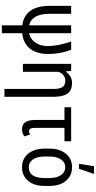

<svg xmlns="http://www.w3.org/2000/svg" viewBox="507 -1325 1049 2103"><g transform="rotate(90 1031.5 -273.5)"><path d="M343.3 -528.3H257.3V-67.9C173.3 -87.4 131.3 -162.3 131.3 -292.5V-528.3H44.4V-290.5C44.4 -201.7 62.3 -132.2 98.1 -82C134 -31.9 187 -2.3 257.3 6.8V230.5H343.3V7.8C416.8 0.3 473.2 -28 512.5 -77.1C551.7 -126.3 571.3 -192.9 571.3 -276.9C571.3 -369 555.7 -452.8 524.4 -528.3H435.1C466.6 -435.9 483.2 -352.1 484.9 -276.9C484.9 -221.2 472.2 -174.6 446.8 -137C421.4 -99.4 386.9 -76.2 343.3 -67.4Z M757.3 -528.3H679.7V0H766.6V-390.6C786.8 -439.5 818.7 -463.9 862.3 -463.9C895.8 -463.9 919.5 -453.9 933.3 -433.8C947.2 -413.8 954.1 -381.7 954.1 -337.4V202.6H1040V-344.2C1039.4 -409.3 1027.2 -457.9 1003.4 -490C979.7 -522.1 941.7 -538.1 889.6 -538.1C837.9 -538.1 795.4 -514.3 762.2 -466.8Z M1527.3 -455.1V-528.3H1154.8V-455.1H1293.9V-126.5C1295.9 -35.6 1329.1 9.8 1393.6 9.8C1424.8 9.8 1451.5 1.3 1473.6 -15.6L1453.6 -79.1C1442.2 -70.6 1430.2 -66.4 1417.5 -66.4C1392.7 -66.4 1380.4 -88.1 1380.4 -131.3V-455.1Z M1607.9 -288.6V-231C1609.2 -157.1 1628.3 -98.5 1665.3 -55.2C1702.2 -11.9 1751.3 9.8 1812.5 9.8C1874.3 9.8 1923.8 -12.5 1960.9 -57.1C1998 -101.7 2016.6 -162.3 2016.6 -238.8V-294.4C2015.6 -369.6 1996.5 -429 1959.2 -472.7C1922 -516.3 1872.7 -538.1 1811.5 -538.1C1750.3 -538.1 1701.1 -515.7 1663.8 -470.9C1626.5 -426.2 1607.9 -365.4 1607.9 -288.6ZM1694.3 -238.8V-289.1C1694.3 -342.8 1705 -385.3 1726.3 -416.7C1747.6 -448.2 1776 -463.9 1811.5 -463.9C1847.7 -463.9 1876.5 -448.2 1897.9 -416.7C1919.4 -385.3 1930.2 -342.6 1930.2 -288.6V-229C1927.9 -119 1888.7 -64 1812.5 -64C1776.4 -64 1747.6 -79.5 1726.3 -110.6C1705 -141.7 1694.3 -184.4 1694.3 -238.8ZM1800.3 -778.3 1773.9 -613.8H1828.6L1885.3 -778.3Z"/></g></svg>

Font: Roboto Condensed
Style: Regular
Weight: 400
Designer: Google
Version: Version 2.134; 2016